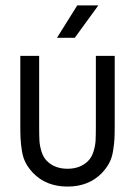

<svg xmlns="http://www.w3.org/2000/svg" viewBox="-20 -685 500 711"><path d="M344.2 -665 256.8 -544.9H190.9L266.1 -665ZM55.2 -478H125V-222.2Q125 -183.1 126 -164.6Q127 -146 133.5 -124.3Q140.1 -102.5 153.8 -88.9Q182.6 -60.1 230 -60.1Q277.3 -60.1 306.2 -88.9Q319.8 -102.5 326.4 -124.3Q333 -146 334 -164.6Q335 -183.1 335 -222.2V-478H404.8V-222.2Q404.8 -188 403.8 -170.4Q402.8 -152.8 398.9 -127.2Q395 -101.6 384.8 -82Q374.5 -62.5 357.9 -44.9Q309.1 5.9 230 5.9Q150.9 5.9 102.1 -44.9Q85.4 -62.5 75.2 -82Q64.9 -101.6 61 -127.2Q57.1 -152.8 56.2 -170.4Q55.2 -188 55.2 -222.2Z"/></svg>

Font: Gidolinya
Style: Regular
Weight: 400
Version: Version 1.0.3